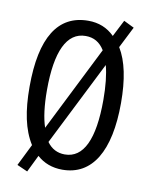

<svg xmlns="http://www.w3.org/2000/svg" viewBox="-89 -885 727 932"><g transform="rotate(10 275.0 -419.0)"><path d="M501 -424C501 -539 483 -628 445 -690L498 -795L447 -820L405 -738C370 -773 327 -790 276 -790C127 -790 50 -669 50 -425C50 -306 68 -216 111 -148L58 -41L110 -18L151 -102C184 -72 226 -56 276 -56C423 -56 501 -186 501 -424ZM136 -424C136 -615 183 -715 276 -715C316 -715 346 -698 369 -661L159 -242C144 -286 136 -347 136 -424ZM414 -424C414 -229 367 -131 275 -131C239 -131 209 -146 187 -177L396 -593C408 -549 414 -491 414 -424Z"/></g></svg>

Font: Noto Sans Malayalam UI ExtraCondensed
Style: Regular
Weight: 400
Width: 2
Designer: Jelle Bosma - Monotype Design Team
Foundry: Monotype Imaging Inc.
Version: Version 2.104